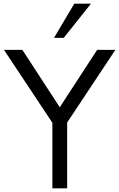

<svg xmlns="http://www.w3.org/2000/svg" viewBox="-20 -1020 646 1040"><path d="M472.7 -1000 325.2 -814.9H272.5L382.3 -1000ZM605 -750 343.8 -356.4V0H263.7V-355L1.5 -750H101.1L303.7 -439L506.3 -750Z"/></svg>

Font: Now
Style: Regular
Weight: 400
Designer: Alfredo Marco Pradil
Foundry: Alfredo Marco Pradil
Version: Version 1.002;PS 001.002;hotconv 1.0.88;makeotf.lib2.5.64775